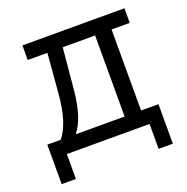

<svg xmlns="http://www.w3.org/2000/svg" viewBox="-128 -710 941 964"><g transform="rotate(-20 342.0 -228.0)"><path d="M112 -78Q139 -112 156.5 -165.5Q174 -219 181 -306L198 -511H93V-589H638V-511H541V-78H634V133H558V0H116V133H40V-78ZM192 -78H453V-511H280L260 -295Q253 -219 236.5 -166Q220 -113 192 -78Z"/></g></svg>

Font: Podkova Medium
Style: Regular
Weight: 500
Designer: Ilya Yudin
Foundry: Cyreal (www.cyreal.org)
Version: Version 2.103